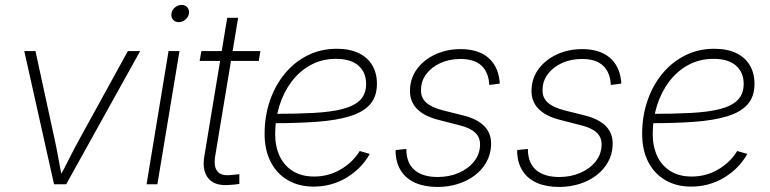

<svg xmlns="http://www.w3.org/2000/svg" viewBox="-20 -741 3097 772"><path d="M197.3 0 77.6 -535.6H122.6L199.2 -183.1Q208 -143.1 215.1 -102.8Q222.2 -62.5 230.5 -22.9H216.3Q237.8 -62.5 258.1 -102.8Q278.3 -143.1 300.3 -183.1L494.1 -535.6H543.5L246.1 0Z M569.3 0 657.7 -535.6H701.7L612.8 0ZM698.7 -651.9Q684.1 -651.9 675.5 -662.1Q667 -672.4 669.4 -686.5Q671.4 -701.2 683.6 -711.2Q695.8 -721.2 710.4 -721.2Q725.1 -721.2 733.4 -711.2Q741.7 -701.2 739.7 -686.5Q737.3 -672.4 725.3 -662.1Q713.4 -651.9 698.7 -651.9Z M1026.9 -535.6 1020.5 -496.1H782.7L789.6 -535.6ZM893.6 -669.4H937.5L845.2 -113.3Q838.4 -70.3 854.7 -51.3Q871.1 -32.2 911.1 -37.6Q918 -38.1 926.5 -39.1Q935.1 -40 942.4 -40.5V-1.5Q934.1 0 924.3 1Q914.6 2 904.8 2.4Q845.7 8.3 818.8 -22.7Q792 -53.7 801.3 -110.8Z M1241.2 9.3Q1181.6 9.3 1137.2 -16.6Q1092.8 -42.5 1068.4 -90.1Q1043.9 -137.7 1043.9 -202.6Q1043.9 -274.4 1065.4 -336.7Q1086.9 -398.9 1126 -445.8Q1165 -492.7 1218 -518.8Q1271 -544.9 1334 -544.9Q1385.7 -544.9 1421.9 -527.6Q1458 -510.3 1476.8 -478.5Q1495.6 -446.8 1495.6 -404.3Q1495.6 -352.1 1467.5 -320.8Q1439.5 -289.6 1385.3 -273.2Q1331.1 -256.8 1253.2 -251.2Q1175.3 -245.6 1076.2 -245.6L1080.1 -283.2Q1170.4 -283.2 1240 -286.9Q1309.6 -290.5 1356.7 -302.5Q1403.8 -314.5 1428 -338.6Q1452.1 -362.8 1452.1 -403.8Q1452.1 -450.2 1421.1 -477.3Q1390.1 -504.4 1331.1 -504.4Q1274.4 -504.4 1229 -479.5Q1183.6 -454.6 1151.9 -412.1Q1120.1 -369.6 1103.3 -315.4Q1086.4 -261.2 1086.4 -202.1Q1086.4 -151.9 1104.5 -113.3Q1122.6 -74.7 1157.7 -53Q1192.9 -31.2 1243.2 -31.2Q1301.3 -31.2 1349.9 -59.8Q1398.4 -88.4 1426.3 -133.8L1466.8 -122.1Q1434.6 -64 1374.3 -27.3Q1314 9.3 1241.2 9.3Z M1739.7 10.7Q1688.5 10.7 1651.6 -5.1Q1614.7 -21 1594.2 -51.3Q1573.7 -81.5 1570.8 -123.5Q1570.8 -128.4 1570.8 -130.4Q1570.8 -132.3 1570.8 -137.7L1613.8 -142.1Q1613.8 -85.9 1646.5 -57.6Q1679.2 -29.3 1740.2 -29.3Q1786.1 -29.3 1824.5 -45.9Q1862.8 -62.5 1886 -91.6Q1909.2 -120.6 1910.2 -157.7Q1911.1 -188.5 1890.4 -207.8Q1869.6 -227.1 1827.6 -237.3L1744.1 -258.8Q1685.1 -273.4 1655.8 -304.2Q1626.5 -335 1628.4 -380.9Q1630.4 -429.2 1658.4 -465.8Q1686.5 -502.4 1731.9 -522.9Q1777.3 -543.5 1831.5 -543.5Q1901.4 -543.5 1941.2 -510.7Q1981 -478 1988.3 -418.5Q1988.8 -414.6 1989 -411.9Q1989.3 -409.2 1989.3 -404.8L1947.3 -399.4Q1944.8 -449.7 1916.3 -476.8Q1887.7 -503.9 1831.1 -503.9Q1787.6 -503.9 1752 -488Q1716.3 -472.2 1694.8 -444.3Q1673.3 -416.5 1672.9 -380.9Q1671.4 -349.1 1693.1 -329.1Q1714.8 -309.1 1760.3 -297.4L1842.3 -276.9Q1899.4 -262.7 1928 -233.2Q1956.5 -203.6 1954.6 -157.7Q1953.1 -120.1 1935.8 -89.1Q1918.5 -58.1 1888.7 -35.6Q1858.9 -13.2 1820.6 -1.2Q1782.2 10.7 1739.7 10.7Z M2228.5 10.7Q2177.2 10.7 2140.4 -5.1Q2103.5 -21 2083 -51.3Q2062.5 -81.5 2059.6 -123.5Q2059.6 -128.4 2059.6 -130.4Q2059.6 -132.3 2059.6 -137.7L2102.5 -142.1Q2102.5 -85.9 2135.3 -57.6Q2168 -29.3 2229 -29.3Q2274.9 -29.3 2313.2 -45.9Q2351.6 -62.5 2374.8 -91.6Q2397.9 -120.6 2398.9 -157.7Q2399.9 -188.5 2379.2 -207.8Q2358.4 -227.1 2316.4 -237.3L2232.9 -258.8Q2173.8 -273.4 2144.5 -304.2Q2115.2 -335 2117.2 -380.9Q2119.1 -429.2 2147.2 -465.8Q2175.3 -502.4 2220.7 -522.9Q2266.1 -543.5 2320.3 -543.5Q2390.1 -543.5 2429.9 -510.7Q2469.7 -478 2477.1 -418.5Q2477.5 -414.6 2477.8 -411.9Q2478 -409.2 2478 -404.8L2436 -399.4Q2433.6 -449.7 2405 -476.8Q2376.5 -503.9 2319.8 -503.9Q2276.4 -503.9 2240.7 -488Q2205.1 -472.2 2183.6 -444.3Q2162.1 -416.5 2161.6 -380.9Q2160.2 -349.1 2181.9 -329.1Q2203.6 -309.1 2249 -297.4L2331.1 -276.9Q2388.2 -262.7 2416.7 -233.2Q2445.3 -203.6 2443.4 -157.7Q2441.9 -120.1 2424.6 -89.1Q2407.2 -58.1 2377.4 -35.6Q2347.7 -13.2 2309.3 -1.2Q2271 10.7 2228.5 10.7Z M2759.3 9.3Q2699.7 9.3 2655.3 -16.6Q2610.8 -42.5 2586.4 -90.1Q2562 -137.7 2562 -202.6Q2562 -274.4 2583.5 -336.7Q2605 -398.9 2644 -445.8Q2683.1 -492.7 2736.1 -518.8Q2789.1 -544.9 2852.1 -544.9Q2903.8 -544.9 2939.9 -527.6Q2976.1 -510.3 2994.9 -478.5Q3013.7 -446.8 3013.7 -404.3Q3013.7 -352.1 2985.6 -320.8Q2957.5 -289.6 2903.3 -273.2Q2849.1 -256.8 2771.2 -251.2Q2693.4 -245.6 2594.2 -245.6L2598.1 -283.2Q2688.5 -283.2 2758.1 -286.9Q2827.6 -290.5 2874.8 -302.5Q2921.9 -314.5 2946 -338.6Q2970.2 -362.8 2970.2 -403.8Q2970.2 -450.2 2939.2 -477.3Q2908.2 -504.4 2849.1 -504.4Q2792.5 -504.4 2747.1 -479.5Q2701.7 -454.6 2669.9 -412.1Q2638.2 -369.6 2621.3 -315.4Q2604.5 -261.2 2604.5 -202.1Q2604.5 -151.9 2622.6 -113.3Q2640.6 -74.7 2675.8 -53Q2710.9 -31.2 2761.2 -31.2Q2819.3 -31.2 2867.9 -59.8Q2916.5 -88.4 2944.3 -133.8L2984.9 -122.1Q2952.6 -64 2892.3 -27.3Q2832 9.3 2759.3 9.3Z"/></svg>

Font: Inter 20pt ExtraLight
Style: Italic
Weight: 250
Italic angle: -9.3988°
Version: Version 4.001;git-66647c0bb